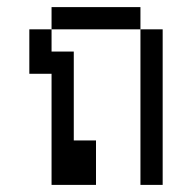

<svg xmlns="http://www.w3.org/2000/svg" viewBox="-20 -520 540 540"><path d="M375 -437.5H125V-500H375ZM62.5 -437.5H125V-375H187.5V-125H250V0H125V-312.5H62.5ZM375 -437.5H437.5V0H375Z"/></svg>

Font: 寒蝉点阵体 16px
Style: Regular
Weight: 400
Designer: Designed by Warren2060
Foundry: ChillType
Version: Version 1.000